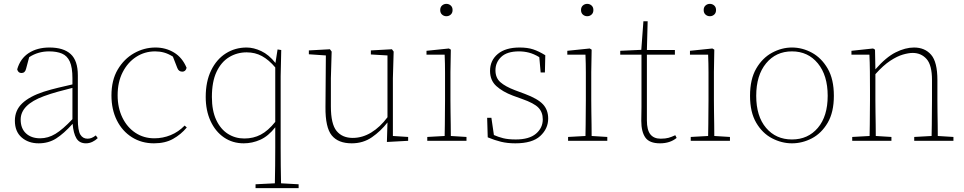

<svg xmlns="http://www.w3.org/2000/svg" viewBox="-20 -729 4993 994"><path d="M425 13Q391 13 375.5 -13Q360 -39 356 -88Q310 -37 270.5 -12Q231 13 180 13Q127 13 92 -17.5Q57 -48 57 -104Q57 -158 95 -194Q133 -230 206 -254Q244 -266 282 -275Q320 -284 355 -292V-324Q355 -380 341.5 -410Q328 -440 301 -451.5Q274 -463 234 -463Q177 -463 131 -433L115 -373Q110 -351 91 -351Q74 -351 69 -370Q85 -426 129 -454.5Q173 -483 236 -483Q309 -483 346 -449Q383 -415 383 -339V-112Q383 -53 396 -32Q409 -11 433 -11Q443 -11 453 -14.5Q463 -18 476 -28L486 -14Q474 -2 458 5.5Q442 13 425 13ZM87 -110Q87 -64 114.5 -38.5Q142 -13 188 -13Q229 -13 267 -36Q305 -59 355 -112V-274Q319 -265 280.5 -254.5Q242 -244 207 -231Q87 -187 87 -110Z M777 13Q713 13 663 -18.5Q613 -50 585 -106Q557 -162 557 -235Q557 -314 589.5 -369Q622 -424 674 -453.5Q726 -483 785 -483Q838 -483 881 -457Q924 -431 946 -378Q941 -358 924 -358Q905 -358 898 -377L875 -436Q851 -451 829 -457Q807 -463 783 -463Q729 -463 685 -434.5Q641 -406 615 -355Q589 -304 589 -236Q589 -171 613.5 -120.5Q638 -70 681 -41.5Q724 -13 779 -13Q823 -13 863.5 -29.5Q904 -46 936 -79L947 -69Q917 -33 876 -10Q835 13 777 13Z M1077 -227Q1077 -156 1099.5 -108Q1122 -60 1160 -36Q1198 -12 1245 -12Q1292 -12 1330 -32Q1368 -52 1405 -98V-380Q1372 -419 1336.5 -438.5Q1301 -458 1257 -458Q1207 -458 1166 -433Q1125 -408 1101 -357Q1077 -306 1077 -227ZM1242 13Q1184 13 1139.5 -17.5Q1095 -48 1070 -102.5Q1045 -157 1045 -227Q1045 -307 1073 -364.5Q1101 -422 1149 -452.5Q1197 -483 1257 -483Q1293 -483 1332.5 -464.5Q1372 -446 1406 -403L1417 -473L1436 -470L1433 -335V35Q1433 81 1433.5 127Q1434 173 1435 220L1526 225V245H1303V225L1403 220Q1404 173 1404.5 127Q1405 81 1405 35V-70Q1369 -24 1327.5 -5.5Q1286 13 1242 13Z M1801 13Q1731 13 1697.5 -28Q1664 -69 1665 -175L1667 -442L1579 -448V-468L1688 -474L1697 -462L1693 -324V-178Q1693 -87 1722.5 -51Q1752 -15 1806 -15Q1856 -15 1902 -43Q1948 -71 1986 -122V-442L1900 -447V-468L2009 -474L2018 -462L2014 -324V-25L2093 -20V0L1983 6L1986 -95Q1951 -50 1905.5 -18.5Q1860 13 1801 13Z M2192 0V-20L2282 -25Q2283 -51 2283 -84.5Q2283 -118 2283.5 -151Q2284 -184 2284 -210V-259Q2284 -306 2284 -353Q2284 -400 2282 -446H2188V-466L2304 -478L2314 -472L2312 -356V-210Q2312 -184 2312.5 -150.5Q2313 -117 2313.5 -84Q2314 -51 2314 -25L2395 -20V0ZM2291 -645Q2278 -645 2268.5 -653.5Q2259 -662 2259 -677Q2259 -692 2268.5 -700.5Q2278 -709 2291 -709Q2304 -709 2313.5 -700.5Q2323 -692 2323 -677Q2323 -662 2313.5 -653.5Q2304 -645 2291 -645Z M2648 13Q2607 13 2574 5Q2541 -3 2505 -18L2502 -119H2524L2537 -30Q2559 -20 2585 -13.5Q2611 -7 2650 -7Q2720 -7 2755 -37Q2790 -67 2790 -111Q2790 -148 2767.5 -171.5Q2745 -195 2682 -217L2635 -234Q2582 -254 2549.5 -283.5Q2517 -313 2517 -362Q2517 -416 2557 -449.5Q2597 -483 2670 -483Q2711 -483 2740 -473.5Q2769 -464 2803 -443L2801 -354H2779L2772 -433Q2744 -450 2718.5 -456.5Q2693 -463 2667 -463Q2605 -463 2575 -434.5Q2545 -406 2545 -365Q2545 -326 2570.5 -303.5Q2596 -281 2646 -262L2697 -243Q2764 -218 2791 -189Q2818 -160 2818 -115Q2818 -63 2777 -25Q2736 13 2648 13Z M2921 0V-20L3011 -25Q3012 -51 3012 -84.5Q3012 -118 3012.5 -151Q3013 -184 3013 -210V-259Q3013 -306 3013 -353Q3013 -400 3011 -446H2917V-466L3033 -478L3043 -472L3041 -356V-210Q3041 -184 3041.5 -150.5Q3042 -117 3042.5 -84Q3043 -51 3043 -25L3124 -20V0ZM3020 -645Q3007 -645 2997.5 -653.5Q2988 -662 2988 -677Q2988 -692 2997.5 -700.5Q3007 -709 3020 -709Q3033 -709 3042.5 -700.5Q3052 -692 3052 -677Q3052 -662 3042.5 -653.5Q3033 -645 3020 -645Z M3397 13Q3342 13 3321 -17Q3300 -47 3300 -103Q3300 -124 3300.5 -139Q3301 -154 3301 -174V-446H3191V-466L3300 -471L3311 -619H3333L3329 -470H3474V-446H3329V-106Q3329 -56 3347 -33.5Q3365 -11 3400 -11Q3425 -11 3441 -15.5Q3457 -20 3476 -29L3483 -15Q3449 13 3397 13Z M3556 0V-20L3646 -25Q3647 -51 3647 -84.5Q3647 -118 3647.5 -151Q3648 -184 3648 -210V-259Q3648 -306 3648 -353Q3648 -400 3646 -446H3552V-466L3668 -478L3678 -472L3676 -356V-210Q3676 -184 3676.5 -150.5Q3677 -117 3677.5 -84Q3678 -51 3678 -25L3759 -20V0ZM3655 -645Q3642 -645 3632.5 -653.5Q3623 -662 3623 -677Q3623 -692 3632.5 -700.5Q3642 -709 3655 -709Q3668 -709 3677.5 -700.5Q3687 -692 3687 -677Q3687 -662 3677.5 -653.5Q3668 -645 3655 -645Z M4080 13Q4027 13 3977 -13Q3927 -39 3895 -93.5Q3863 -148 3863 -233Q3863 -319 3895 -374Q3927 -429 3977 -456Q4027 -483 4080 -483Q4134 -483 4183.5 -456Q4233 -429 4265 -374Q4297 -319 4297 -233Q4297 -148 4265 -93.5Q4233 -39 4183.5 -13Q4134 13 4080 13ZM4080 -7Q4163 -7 4214 -67Q4265 -127 4265 -233Q4265 -339 4214 -401Q4163 -463 4080 -463Q3997 -463 3946 -401Q3895 -339 3895 -233Q3895 -127 3946 -67Q3997 -7 4080 -7Z M4392 0V-20L4482 -25Q4483 -51 4483 -84.5Q4483 -118 4483.5 -151Q4484 -184 4484 -210V-259Q4484 -312 4483.5 -360Q4483 -408 4481 -446H4388V-466L4500 -478L4510 -472L4512 -370Q4567 -433 4617 -458Q4667 -483 4712 -483Q4768 -483 4800.5 -445.5Q4833 -408 4833 -314V-210Q4833 -183 4833.5 -149.5Q4834 -116 4834.5 -83.5Q4835 -51 4835 -25L4916 -20V0H4713V-20L4803 -25Q4804 -51 4804 -83.5Q4804 -116 4804.5 -149.5Q4805 -183 4805 -210V-315Q4805 -392 4777 -423.5Q4749 -455 4705 -455Q4684 -455 4654.5 -446.5Q4625 -438 4589 -414.5Q4553 -391 4512 -345V-210Q4512 -184 4512.5 -150.5Q4513 -117 4513.5 -84Q4514 -51 4514 -25L4595 -20V0Z"/></svg>

Font: Source Serif Pro ExtraLight
Style: Regular
Weight: 200
Designer: Frank Grießhammer
Foundry: Adobe Systems Incorporated
Version: Version 3.001;hotconv 1.0.111;makeotfexe 2.5.65597